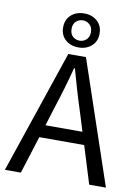

<svg xmlns="http://www.w3.org/2000/svg" viewBox="-95 -944 735 1007"><g transform="rotate(10 272.0 -440.0)"><path d="M203 -367 172 -267H369L338 -367Q320 -422 304 -476.5Q288 -531 272 -588H268Q253 -531 237 -476.5Q221 -422 203 -367ZM3 0 225 -656H319L541 0H452L390 -200H151L88 0ZM271 -699Q229 -699 201.5 -723.5Q174 -748 174 -789Q174 -831 201.5 -855.5Q229 -880 271 -880Q313 -880 340.5 -855.5Q368 -831 368 -789Q368 -748 340.5 -723.5Q313 -699 271 -699ZM271 -735Q291 -735 306.5 -749Q322 -763 322 -789Q322 -815 306.5 -829Q291 -843 271 -843Q249 -843 234 -829Q219 -815 219 -789Q219 -763 234 -749Q249 -735 271 -735Z"/></g></svg>

Font: SourceSansPro
Style: Book
Weight: 400
Designer: Paul D. Hunt
Foundry: Adobe Systems Incorporated
Version: Version 2.021;PS 2.000;hotconv 1.0.86;makeotf.lib2.5.63406